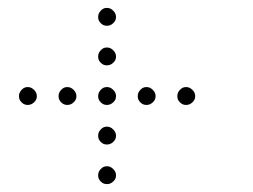

<svg xmlns="http://www.w3.org/2000/svg" viewBox="-20 -593 640 485"><path d="M249 -573Q241 -573 234.5 -566Q228 -559 228 -551V-549Q228 -541 234.5 -534.5Q241 -528 249 -528H251Q259 -528 266 -534.5Q273 -541 273 -549V-551Q273 -559 266 -566Q259 -573 251 -573ZM249 -473Q241 -473 234.5 -466Q228 -459 228 -451V-449Q228 -441 234.5 -434.5Q241 -428 249 -428H251Q259 -428 266 -434.5Q273 -441 273 -449V-451Q273 -459 266 -466Q259 -473 251 -473ZM49 -373Q41 -373 34.5 -366Q28 -359 28 -351V-349Q28 -341 34.5 -334.5Q41 -328 49 -328H51Q59 -328 66 -334.5Q73 -341 73 -349V-351Q73 -359 66 -366Q59 -373 51 -373ZM149 -373Q141 -373 134.5 -366Q128 -359 128 -351V-349Q128 -341 134.5 -334.5Q141 -328 149 -328H151Q159 -328 166 -334.5Q173 -341 173 -349V-351Q173 -359 166 -366Q159 -373 151 -373ZM249 -373Q241 -373 234.5 -366Q228 -359 228 -351V-349Q228 -341 234.5 -334.5Q241 -328 249 -328H251Q259 -328 266 -334.5Q273 -341 273 -349V-351Q273 -359 266 -366Q259 -373 251 -373ZM349 -373Q341 -373 334.5 -366Q328 -359 328 -351V-349Q328 -341 334.5 -334.5Q341 -328 349 -328H351Q359 -328 366 -334.5Q373 -341 373 -349V-351Q373 -359 366 -366Q359 -373 351 -373ZM449 -373Q441 -373 434.5 -366Q428 -359 428 -351V-349Q428 -341 434.5 -334.5Q441 -328 449 -328H451Q459 -328 466 -334.5Q473 -341 473 -349V-351Q473 -359 466 -366Q459 -373 451 -373ZM249 -273Q241 -273 234.5 -266Q228 -259 228 -251V-249Q228 -241 234.5 -234.5Q241 -228 249 -228H251Q259 -228 266 -234.5Q273 -241 273 -249V-251Q273 -259 266 -266Q259 -273 251 -273ZM249 -173Q241 -173 234.5 -166Q228 -159 228 -151V-149Q228 -141 234.5 -134.5Q241 -128 249 -128H251Q259 -128 266 -134.5Q273 -141 273 -149V-151Q273 -159 266 -166Q259 -173 251 -173Z"/></svg>

Font: Doto Rounded Light
Style: Regular
Weight: 300
Monospace: yes
Version: Version 1.000